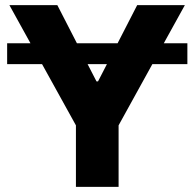

<svg xmlns="http://www.w3.org/2000/svg" viewBox="-20 -727 757 747"><path d="M709 -477.5H572.8L441.4 -239.3V0H275.4V-239.3L143.6 -477.5H7.8V-558.6H98.6L16.6 -707H203.1L279.3 -558.6H437.5L513.7 -707H699.2L617.2 -558.6H709ZM355.5 -410.2H361.3L396 -477.5H320.8Z"/></svg>

Font: Pretendard GOV ExtraBold
Style: Regular
Weight: 800
Designer: Base glyphs from Inter by Rasmus Andersson; Hangeul glyphs from Noto Sans CJK(Source Han Sans) by Jang Soo-young and Kan
Foundry: Kil Hyung-jin
Version: Version 1.309